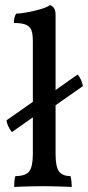

<svg xmlns="http://www.w3.org/2000/svg" viewBox="-20 -737 348 760"><path d="M36 3Q36 -7 37 -18.5Q38 -30 41 -40Q81 -40 95.5 -58.5Q110 -77 110 -127V-575Q110 -598 105.5 -614Q101 -630 85 -638Q69 -646 35 -646Q35 -657 37 -666Q39 -675 44 -683Q59 -683 86.5 -688Q114 -693 140 -700.5Q166 -708 178 -717Q187 -714 193.5 -705Q200 -696 200 -677V-127Q200 -77 213.5 -58.5Q227 -40 259 -40Q262 -30 263 -17Q264 -4 264 3Q246 2 227.5 1.5Q209 1 189.5 0.5Q170 0 151 0Q132 0 111.5 0.5Q91 1 71.5 1.5Q52 2 36 3ZM155 -289 161 -353 287 -442Q295 -434 301 -420Q307 -406 308 -396ZM27 -214Q17 -227 11.5 -240Q6 -253 6 -261L146 -359L149 -300Z"/></svg>

Font: Vollkorn
Style: Regular
Weight: 400
Designer: Friedrich Althausen
Foundry: Friedrich Althausen
Version: Version 4.104